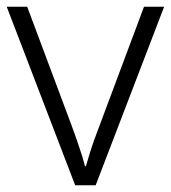

<svg xmlns="http://www.w3.org/2000/svg" viewBox="-20 -552 509 572"><path d="M204 0 0 -532H61L193 -179Q201 -158 208.5 -136Q216 -114 222.5 -94Q229 -74 233 -57H236Q241 -74 247 -94Q253 -114 261 -136Q269 -158 277 -179L409 -532H469L265 0Z"/></svg>

Font: Noto Sans Georgian Light
Style: Regular
Weight: 300
Version: Version 2.002